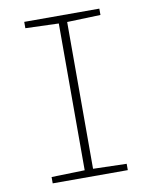

<svg xmlns="http://www.w3.org/2000/svg" viewBox="-81 -775 663 836"><g transform="rotate(-10 250.0 -357.0)"><path d="M84 0H416V-28L268 -32V-681L416 -686V-714H84V-686L231 -681V-32L84 -28Z"/></g></svg>

Font: Noto Sans Mono ExtraCondensed ExtraLight
Style: Regular
Weight: 200
Width: 2
Designer: Monotype Design Team
Foundry: Monotype Imaging Inc.
Version: Version 2.014